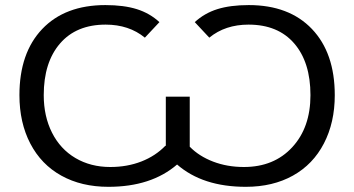

<svg xmlns="http://www.w3.org/2000/svg" viewBox="-20 -718 1378 748"><path d="M626 -149.4V-341.3H719.2V-146.5Q755.4 -109.4 810.3 -88.4Q865.2 -67.4 930.2 -67.4Q1047.4 -67.4 1118.4 -144.3Q1189.5 -221.2 1189.5 -347.2Q1189.5 -475.6 1126.2 -548.8Q1063 -622.1 948.2 -622.1Q857.4 -622.1 795.4 -571.3L738.8 -631.8Q776.4 -666.5 826.9 -682.4Q877.4 -698.2 949.2 -698.2Q1106.4 -698.2 1195.3 -605Q1284.2 -511.7 1284.2 -347.2Q1284.2 -240.7 1241.9 -159.2Q1199.7 -77.6 1121.3 -33.9Q1043 9.8 937.5 9.8Q769.5 9.8 669.9 -77.1Q569.3 9.8 402.3 9.8Q297.4 9.8 219 -33.7Q140.6 -77.1 98.1 -158.7Q55.7 -240.2 55.7 -347.2Q55.7 -511.7 144.5 -605Q233.4 -698.2 390.6 -698.2Q462.4 -698.2 512.9 -682.4Q563.5 -666.5 601.1 -631.8L544.4 -571.3Q482.4 -622.1 391.6 -622.1Q277.3 -622.1 213.9 -548.6Q150.4 -475.1 150.4 -347.2Q150.4 -265.1 182.6 -201.2Q214.8 -137.2 273.9 -102.3Q333 -67.4 409.7 -67.4Q475.6 -67.4 530.8 -88.9Q585.9 -110.4 624.5 -150.4Z"/></svg>

Font: Arial
Style: Regular
Weight: 400
Designer: Steve Matteson
Foundry: Ascender Corporation
Version: Version 2.00.3